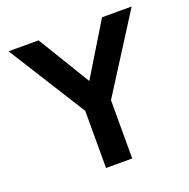

<svg xmlns="http://www.w3.org/2000/svg" viewBox="-125 -824 930 944"><g transform="rotate(-20 339.5 -351.5)"><path d="M272 0V-299L18 -703H175L341 -430L507 -703H662L409 -305V0Z"/></g></svg>

Font: Outfit Semi Bold
Style: Regular
Weight: 600
Designer: Rodrigo Fuenzalida
Foundry: fragTYPE
Version: Version 1.000